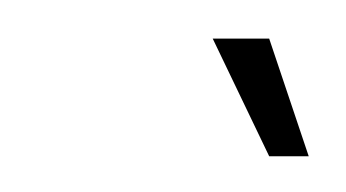

<svg xmlns="http://www.w3.org/2000/svg" viewBox="-20 -690 184 102"><path d="M123 -607H144L123 -669.5H93Z"/></svg>

Font: Anybody ExtraCondensed ExtraLight
Style: Italic
Weight: 250
Width: 2
Italic angle: -10°
Version: Version 1.113;gftools[0.9.25]